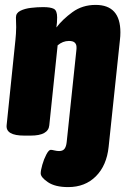

<svg xmlns="http://www.w3.org/2000/svg" viewBox="-20 -551 525 783"><path d="M258 212Q205 212 175.5 192Q146 172 146 156Q146 144 152.5 121Q159 98 169 79Q179 60 187 60Q192 60 202 62.5Q212 65 221 65Q236 65 243 56Q250 47 252 28L291 -342Q292 -349 292 -352Q292 -355 292 -359Q292 -370 285 -377Q278 -384 261 -384Q236 -384 215 -366L181 -40Q177 2 105 2H79Q3 2 7 -40L43 -389Q44 -397 45 -413Q46 -429 46 -440Q46 -450 45.5 -459.5Q45 -469 45 -480Q45 -498 63 -507Q81 -516 106.5 -519Q132 -522 156 -522Q186 -522 199.5 -515Q213 -508 213 -480Q213 -459 210 -439Q235 -472 275.5 -501.5Q316 -531 370 -531Q471 -531 471 -419Q471 -412 470.5 -403.5Q470 -395 469 -387L423 48Q415 124 371 168Q327 212 258 212Z"/></svg>

Font: Asap Condensed Condensed Black
Style: Italic
Weight: 900
Width: 3
Italic angle: -6°
Designer: Pablo Cosgaya
Foundry: Omnibus-Type
Version: Version 3.001; ttfautohint (v1.8.4.7-5d5b)